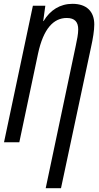

<svg xmlns="http://www.w3.org/2000/svg" viewBox="-20 -744 518 1004"><path d="M376 -504 219 240H299L456 -497C466 -542 473 -585 473 -616C473 -684 433 -724 359 -724C294 -724 242 -691 208 -634H206L217 -714H152L1 0H81L179 -464C207 -594 260 -650 329 -650C372 -650 389 -628 389 -590C389 -567 383 -536 376 -504Z"/></svg>

Font: Noto Sans ExtraCondensed
Style: Italic
Weight: 400
Width: 2
Italic angle: -12°
Designer: Monotype Design Team
Foundry: Monotype Imaging Inc.
Version: Version 2.013